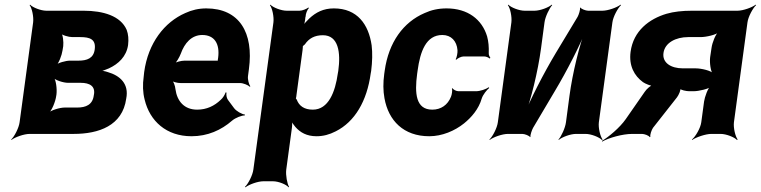

<svg xmlns="http://www.w3.org/2000/svg" viewBox="-20 -574 3261 823"><path d="M529 -381C532 -406 530 -427 523 -446C497 -506 422 -528 339 -528H179C155 -528 120 -542 109 -554L107 -552C117 -539 125 -502 122 -478L64 -50C61 -26 42 11 28 24L29 26C44 14 83 0 107 0H296C403 0 505 -35 521 -151C534 -215 494 -250 442 -265C431 -269 414 -272 404 -271L405 -267C415 -268 433 -275 447 -281C488 -300 522 -332 529 -381ZM382 -165C377 -125 348 -113 311 -113H257C237 -113 199 -102 185 -89L187 -87C202 -99 218 -139 221 -163L222 -169C225 -193 220 -233 209 -245L206 -243C216 -230 252 -219 272 -219H326C364 -219 391 -205 382 -165ZM386 -362C381 -324 353 -314 316 -314H280C262 -314 229 -305 216 -294L219 -291C232 -302 245 -337 248 -358L251 -376C253 -394 250 -426 241 -436L237 -433C246 -423 274 -415 290 -415H324C365 -415 392 -406 386 -362Z M864 -538C832 -538 802 -531 774 -518C685 -479 615 -390 598 -265L596 -246C591 -211 592 -178 600 -147C622 -55 693 10 801 10C870 10 928 -16 975 -57C989 -69 1017 -80 1029 -79L1030 -83C1017 -84 992 -98 983 -111L957 -146C951 -154 949 -169 951 -177L947 -178C945 -170 935 -153 926 -146C899 -120 866 -104 825 -104C770 -104 739 -140 732 -192C731 -206 723 -226 716 -233L714 -229C721 -223 740 -218 754 -218H1009C1023 -218 1044 -209 1051 -202L1053 -204C1047 -212 1041 -234 1043 -248L1047 -278C1068 -434 1006 -538 864 -538ZM915 -326 914 -320C914 -317 912 -311 914 -310L917 -312C916 -314 910 -314 907 -314H771C757 -314 733 -308 724 -301L726 -297C735 -305 749 -328 755 -344C771 -389 801 -424 847 -424C899 -424 923 -387 915 -326Z M1289 -500 1290 -503C1290 -514 1297 -533 1304 -539L1302 -542C1295 -536 1276 -528 1264 -528H1209C1185 -528 1150 -542 1139 -554L1137 -552C1147 -539 1155 -502 1152 -478L1066 153C1063 177 1044 214 1030 227L1032 229C1047 217 1085 203 1109 203H1150C1174 203 1208 217 1217 229L1219 227C1211 214 1204 177 1207 153L1231 -24C1233 -37 1233 -54 1229 -62L1226 -60C1229 -52 1239 -38 1246 -30C1267 -6 1295 10 1337 10C1365 10 1392 3 1419 -11C1501 -52 1553 -141 1569 -259L1571 -270C1576 -310 1577 -347 1573 -380C1560 -469 1512 -538 1411 -538C1366 -538 1334 -521 1306 -495C1297 -486 1281 -470 1277 -461L1280 -460C1285 -469 1288 -487 1289 -500ZM1321 -104C1284 -104 1262 -120 1252 -147C1251 -149 1246 -155 1245 -154L1248 -151C1249 -152 1251 -165 1251 -168L1277 -360C1277 -363 1279 -377 1278 -378L1275 -375C1276 -374 1285 -382 1287 -384C1304 -409 1328 -423 1364 -423C1431 -423 1441 -349 1430 -270L1428 -259C1417 -180 1388 -104 1321 -104Z M1768 -257 1770 -271C1781 -353 1806 -424 1876 -424C1914 -424 1938 -398 1941 -359C1942 -349 1938 -326 1933 -320L1936 -318C1941 -324 1957 -332 1967 -332H2056C2064 -332 2075 -327 2079 -323L2082 -326C2079 -330 2074 -339 2075 -347C2076 -372 2074 -396 2068 -418C2046 -491 1985 -538 1894 -538C1859 -538 1828 -531 1800 -518C1709 -479 1646 -393 1629 -271L1627 -257C1622 -220 1622 -185 1628 -153C1645 -57 1710 10 1820 10C1875 10 1929 -13 1969 -45C2000 -70 2032 -106 2045 -152C2050 -168 2067 -189 2077 -197L2075 -200C2064 -192 2038 -183 2021 -183H1945C1936 -183 1922 -190 1920 -196L1917 -194C1920 -188 1917 -168 1913 -159C1899 -124 1870 -104 1833 -104C1762 -104 1757 -174 1768 -257Z M2456 -502 2362 -346C2311 -261 2252 -146 2224 -75L2228 -74C2256 -145 2286 -269 2299 -366L2314 -478C2317 -502 2335 -539 2347 -552L2345 -554C2332 -542 2295 -528 2271 -528H2229C2205 -528 2170 -542 2159 -554L2157 -552C2167 -539 2175 -502 2172 -478L2114 -50C2111 -26 2092 11 2078 24L2079 26C2094 14 2133 0 2157 0H2219C2229 0 2250 8 2252 14L2254 12C2252 6 2260 -17 2265 -26L2358 -183C2409 -268 2468 -383 2495 -453L2492 -454C2464 -384 2434 -260 2421 -163L2406 -50C2403 -26 2386 11 2374 24L2375 26C2388 14 2425 0 2449 0H2490C2514 0 2549 14 2560 26L2563 24C2553 11 2544 -26 2547 -50L2605 -478C2608 -502 2628 -539 2642 -552L2640 -554C2625 -542 2586 -528 2562 -528H2501C2491 -528 2470 -536 2468 -542L2466 -540C2468 -533 2461 -511 2456 -502Z M2744 -181 2662 -63C2637 -27 2588 14 2560 30L2561 33C2589 17 2648 0 2690 0H2732C2742 0 2762 7 2765 14L2768 12C2765 5 2773 -17 2779 -26L2882 -157C2889 -166 2900 -190 2896 -197L2893 -195C2897 -188 2922 -183 2934 -183H2953C2976 -183 3018 -193 3031 -204L3027 -207C3014 -196 3001 -159 2998 -139L2986 -50C2983 -26 2962 11 2946 24L2947 26C2964 14 3005 0 3029 0H3069C3093 0 3128 14 3139 26L3142 24C3132 11 3123 -26 3126 -50L3184 -478C3187 -502 3207 -539 3221 -552L3219 -554C3204 -542 3165 -528 3141 -528H2945C2905 -528 2868 -524 2837 -515C2763 -493 2695 -442 2683 -352C2675 -292 2699 -249 2736 -222C2746 -215 2770 -205 2780 -206V-210C2770 -209 2752 -193 2744 -181ZM2824 -347C2830 -391 2877 -415 2930 -415H2983C3008 -415 3050 -425 3063 -437L3061 -439C3047 -428 3033 -391 3030 -369L3024 -329C3021 -306 3026 -268 3036 -256L3038 -259C3028 -271 2987 -281 2962 -281H2907C2856 -281 2818 -305 2824 -347Z"/></svg>

Font: Asimov
Style: EdgeNarIt
Weight: 500
Designer: Google
Version: Version 2.000980: 2014